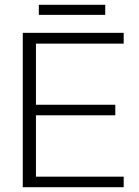

<svg xmlns="http://www.w3.org/2000/svg" viewBox="-20 -781 581 801"><path d="M142 -719V-761H419V-719ZM75 0V-644H496V-599H130V-344H461V-300H130V-44H496V0Z"/></svg>

Font: Kanit ExtraLight
Style: Regular
Weight: 275
Designer: Katatrad Team
Foundry: CadsonDemak
Version: Version 2.000; ttfautohint (v1.8.3)